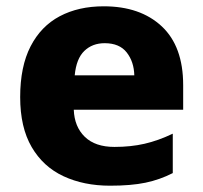

<svg xmlns="http://www.w3.org/2000/svg" viewBox="-20 -579 643 609"><path d="M309 -559Q425 -559 493 -495.5Q561 -432 561 -309V-231H214Q216 -177 249 -145Q282 -113 343 -113Q395 -113 438.5 -123Q482 -133 528 -155V-30Q487 -9 441.5 0.5Q396 10 329 10Q246 10 181.5 -20Q117 -50 80.5 -112.5Q44 -175 44 -271Q44 -368 77 -432Q110 -496 169.5 -527.5Q229 -559 309 -559ZM312 -442Q273 -442 247.5 -417.5Q222 -393 217 -340H406Q405 -383 382 -412.5Q359 -442 312 -442Z"/></svg>

Font: Noto Sans Sinhala ExtraBold
Style: Regular
Weight: 800
Designer: Jelle Bosma - Monotype Design Team
Foundry: Monotype Imaging Inc.
Version: Version 2.006; ttfautohint (v1.8.4.7-5d5b)